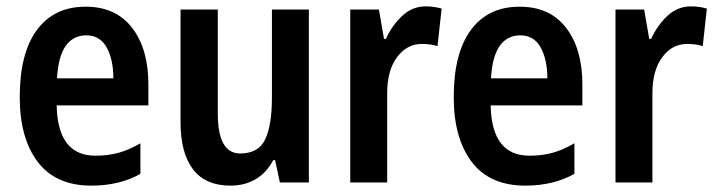

<svg xmlns="http://www.w3.org/2000/svg" viewBox="-20 -573 2250 603"><path d="M249 -552Q344 -552 395 -485.5Q446 -419 446 -308V-242H158Q161 -84 280 -84Q319 -84 352 -93Q385 -102 421 -123V-27Q355 10 267 10Q155 10 98.5 -64.5Q42 -139 42 -268Q42 -406 96 -479Q150 -552 249 -552ZM251 -462Q210 -462 186.5 -429Q163 -396 159 -327H336Q336 -386 315 -424Q294 -462 251 -462Z M950 -543V0H859L844 -70H838Q817 -30 782.5 -10Q748 10 704 10Q625 10 586 -41.5Q547 -93 547 -189V-543H664V-217Q664 -91 734 -91Q792 -91 813 -135.5Q834 -180 834 -267V-543Z M1317 -553Q1343 -553 1367 -546L1354 -428Q1334 -435 1305 -435Q1258 -435 1227 -393.5Q1196 -352 1196 -280V0H1080V-543H1170L1186 -451H1192Q1211 -493 1243 -523Q1275 -553 1317 -553Z M1612 -552Q1707 -552 1758 -485.5Q1809 -419 1809 -308V-242H1521Q1524 -84 1643 -84Q1682 -84 1715 -93Q1748 -102 1784 -123V-27Q1718 10 1630 10Q1518 10 1461.5 -64.5Q1405 -139 1405 -268Q1405 -406 1459 -479Q1513 -552 1612 -552ZM1614 -462Q1573 -462 1549.5 -429Q1526 -396 1522 -327H1699Q1699 -386 1678 -424Q1657 -462 1614 -462Z M2150 -553Q2176 -553 2200 -546L2187 -428Q2167 -435 2138 -435Q2091 -435 2060 -393.5Q2029 -352 2029 -280V0H1913V-543H2003L2019 -451H2025Q2044 -493 2076 -523Q2108 -553 2150 -553Z"/></svg>

Font: Noto Sans Hebrew Condensed SemiBold
Style: Regular
Weight: 600
Width: 3
Designer: Monotype Design Team
Foundry: Monotype Imaging Inc.
Version: Version 2.004; ttfautohint (v1.8.4.7-5d5b)